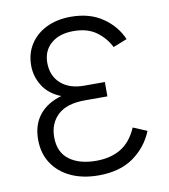

<svg xmlns="http://www.w3.org/2000/svg" viewBox="-81 -782 761 863"><g transform="rotate(-10 299.0 -350.0)"><path d="M300.5 12Q228.5 12 174.2 -13.2Q120 -38.5 89.8 -84.5Q59.5 -130.5 59.5 -193.5Q59.5 -261 94.8 -305.2Q130 -349.5 196 -368.5Q141 -390 113.8 -433.2Q86.5 -476.5 86.5 -526.5Q86.5 -581 113.2 -623Q140 -665 188 -688.5Q236 -712 300 -712Q385.5 -712 444.5 -671.5Q503.5 -631 529.5 -569.5L466 -544.5Q445.5 -586.5 405.2 -616.5Q365 -646.5 300 -646.5Q235.5 -646.5 197.8 -613.8Q160 -581 160 -526.5Q160 -467 199 -431.8Q238 -396.5 305.5 -396.5H400V-331H297.5Q214.5 -331 173.5 -292.8Q132.5 -254.5 132.5 -191.5Q132.5 -123 178.2 -88.8Q224 -54.5 300.5 -54.5Q368 -54.5 414.5 -83Q461 -111.5 487.5 -173.5L550.5 -147Q522.5 -77 460.2 -32.5Q398 12 300.5 12Z"/></g></svg>

Font: Overpass Light
Style: Regular
Weight: 300
Designer: Delve Withrington, Dave Bailey, Thomas Jockin
Foundry: Delve Fonts LLC
Version: Version 4.000; ttfautohint (v1.8.3)